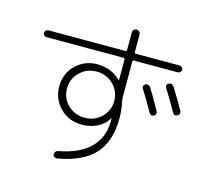

<svg xmlns="http://www.w3.org/2000/svg" viewBox="-119 -951 1238 1139"><g transform="rotate(15 500.0 -381.5)"><path d="M716.8 -510.7Q724.6 -514.6 734.4 -512.2Q744.1 -509.8 749 -502Q773.4 -463.9 823.2 -374Q827.1 -366.2 824.7 -357.9Q822.3 -349.6 814.5 -345.7Q794.9 -336.9 784.2 -356.4Q748 -422.9 710 -481.4Q699.2 -500 716.8 -510.7ZM880.9 -543Q930.7 -462.9 959 -412.1Q962.9 -404.3 960 -395.5Q957 -386.7 949.2 -382.8Q930.7 -373 918.9 -392.6Q881.8 -459 841.8 -522.5Q831.1 -541 850.1 -550.8Q869.1 -560.5 880.9 -543ZM522.5 -267.6Q564.5 -308.6 564.5 -367.7Q564.5 -426.8 522.5 -468.3Q480.5 -509.8 419.4 -509.8Q358.4 -509.8 316.4 -468.3Q274.4 -426.8 274.4 -367.7Q274.4 -308.6 316.4 -267.6Q358.4 -226.6 419.4 -226.6Q480.5 -226.6 522.5 -267.6ZM79.1 -629.9Q70.3 -629.9 64 -635.7Q57.6 -641.6 57.6 -650.9Q57.6 -660.2 64 -666Q70.3 -671.9 79.1 -671.9H550.8Q559.6 -671.9 559.6 -679.7V-788.1Q559.6 -797.9 566.4 -804.7Q573.2 -811.5 583 -811.5Q592.8 -811.5 600.1 -804.7Q607.4 -797.9 607.4 -788.1V-679.7Q607.4 -671.9 615.2 -671.9H883.8Q892.6 -671.9 898.9 -666Q905.3 -660.2 905.3 -650.9Q905.3 -641.6 898.9 -635.7Q892.6 -629.9 883.8 -629.9H615.2Q607.4 -629.9 607.4 -621.1V-398.4Q607.4 -393.6 609.4 -380.9Q621.1 -330.1 621.1 -277.3Q621.1 -136.7 550.8 -57.6Q480.5 21.5 326.2 48.8Q317.4 50.8 308.6 45.4Q299.8 40 298.8 31.2Q297.9 22.5 303.7 14.6Q309.6 6.8 319.3 4.9Q444.3 -17.6 509.3 -81.1Q574.2 -144.5 576.2 -245.1Q576.2 -248 575.7 -254.9Q575.2 -261.7 575.2 -264.6Q575.2 -266.6 574.2 -266.6Q573.2 -266.6 573.2 -264.6Q553.7 -226.6 510.3 -204.6Q466.8 -182.6 413.1 -182.6Q334 -182.6 280.3 -236.3Q226.6 -290 226.6 -368.2Q226.6 -446.3 280.3 -499.5Q334 -552.7 413.1 -552.7Q499 -552.7 556.6 -495.1Q556.6 -494.1 558.6 -494.1Q559.6 -494.1 559.6 -496.1V-621.1Q559.6 -629.9 550.8 -629.9Z"/></g></svg>

Font: Rounded-X Mgen+ 1m light
Style: Regular
Weight: 200
Designer: [Source Han Sans]
Ryoko NISHIZUKA  (kana & ideographs); Paul D. Hunt (Latin, Greek & Cyrillic); Wenlong ZHANG  (bopomofo
Version: Version 1.059.20150602